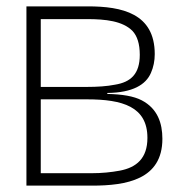

<svg xmlns="http://www.w3.org/2000/svg" viewBox="-20 -583 565 603"><path d="M269 0C377 0 490 -19 490 -147C490 -196 475 -242 425 -268C400 -281 364 -287 317 -288V-291C397 -292 438 -317 454 -354C462 -372 466 -392 466 -413C466 -541 363 -563 256 -563H63V0ZM108 -523H253C312 -523 365 -517 396 -486C411 -470 419 -445 419 -411C419 -351 391 -325 341 -317C316 -312 286 -310 252 -310H108ZM108 -271H253C365 -271 443 -248 443 -150C443 -86 409 -57 356 -47C329 -42 300 -39 267 -39H108Z"/></svg>

Font: OSH Darker Grotesque
Style: Regular
Weight: 400
Designer: Gabriel Lam
Foundry: TypeRant
Version: Version 1.000;Glyphs 3.1.1 (3148)